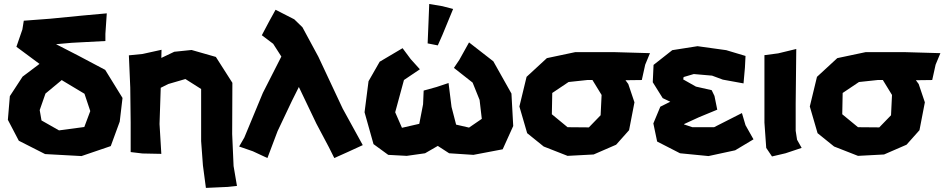

<svg xmlns="http://www.w3.org/2000/svg" viewBox="-20 -752 4634 942"><path d="M283.2 -359.4 287.1 -356.4 394.5 -292 422.9 -207 393.6 -128.9 269.5 -112.3 183.6 -161.1 174.8 -211.9 203.1 -293ZM503.9 -686.5 385.7 -675.8 226.6 -660.2 96.7 -650.4 89.8 -607.4 60.5 -522.5 173.8 -438.5 90.8 -376 28.3 -280.3 18.6 -164.1 72.3 -61.5 201.2 3.9 379.9 13.7 523.4 -35.2 567.4 -155.3 581.1 -271.5 496.1 -409.2 363.3 -479.5 254.9 -535.2 332 -542 497.1 -550.8V-585.9Z M612.3 -480.5 619.1 -322.3 621.1 -150.4V-5.9L678.7 1L771.5 2.9L762.7 -143.6L768.6 -321.3L805.7 -339.8L889.6 -364.3L966.8 -315.4V-59.6L975.6 59.6L990.2 169.9L1097.7 165L1142.6 160.2L1126 62.5L1119.1 -94.7L1120.1 -345.7L1039.1 -472.7L919.9 -506.8L835 -498L771.5 -467.8L772.5 -507.8L679.7 -487.3Z M1332 -704.1 1301.8 -649.4 1264.6 -579.1 1320.3 -537.1 1360.4 -474.6 1269.5 -295.9 1178.7 -77.1 1153.3 -33.2 1220.7 -9.8 1292 23.4 1341.8 -108.4 1412.1 -256.8 1446.3 -325.2 1532.2 -145.5 1593.8 -29.3 1620.1 23.4 1687.5 -6.8 1759.8 -40 1661.1 -219.7 1542 -473.6 1463.9 -618.2 1423.8 -657.2Z M2085.9 -732.4 2082 -633.8 2078.1 -539.1 2127.9 -529.3 2150.4 -580.1 2203.1 -708 2150.4 -721.7ZM1955.1 -515.6 1842.8 -449.2 1788.1 -353.5 1768.6 -201.2 1812.5 -44.9 1884.8 7.8 1975.6 12.7 2065.4 0 2127.9 -36.1 2183.6 0 2302.7 7.8 2446.3 -19.5 2498 -133.8 2489.3 -293 2400.4 -451.2 2281.2 -543.9 2233.4 -458 2207 -418.9 2298.8 -346.7 2333 -261.7 2343.8 -168.9 2281.2 -126 2217.8 -140.6 2195.3 -227.5 2180.7 -344.7 2122.1 -325.2 2058.6 -307.6 2055.7 -240.2 2037.1 -144.5 1952.1 -125 1918.9 -201.2 1961.9 -359.4 2040 -412.1 1995.1 -461.9Z M3168.9 -491.2 2998 -496.1H2801.8L2663.1 -466.8L2563.5 -375L2528.3 -229.5L2566.4 -98.6L2647.5 -33.2L2764.6 12.7L2892.6 5.9L3002.9 -42L3066.4 -113.3L3092.8 -250L3062.5 -339.8L3048.8 -358.4L3128.9 -359.4L3145.5 -434.6ZM2931.6 -286.1 2926.8 -186.5 2869.1 -127 2764.6 -127.9 2687.5 -191.4 2689.5 -295.9 2769.5 -349.6 2861.3 -359.4H2886.7Z M3637.7 -477.5 3543 -505.9 3402.3 -525.4 3278.3 -505.9 3186.5 -433.6 3182.6 -348.6 3231.4 -270.5 3268.6 -252.9 3219.7 -228.5 3185.5 -146.5 3204.1 -57.6 3316.4 0 3456.1 13.7 3586.9 -14.6 3676.8 -68.4 3637.7 -137.7 3620.1 -197.3 3483.4 -127.9H3377L3335.9 -141.6L3336.9 -143.6L3409.2 -176.8L3499 -213.9L3485.4 -281.2L3471.7 -309.6L3394.5 -327.1L3332 -362.3L3334 -374L3383.8 -388.7L3473.6 -380.9L3526.4 -361.3L3627.9 -342.8L3634.8 -419.9Z M3730.5 -481.4V-285.2V-150.4L3739.3 -26.4L3767.6 15.6L3834 0L3913.1 -26.4L3890.6 -66.4L3883.8 -110.4V-244.1L3886.7 -511.7L3797.9 -490.2Z M4593.8 -491.2 4422.9 -496.1H4226.6L4087.9 -466.8L3988.3 -375L3953.1 -229.5L3991.2 -98.6L4072.3 -33.2L4189.5 12.7L4317.4 5.9L4427.7 -42L4491.2 -113.3L4517.6 -250L4487.3 -339.8L4473.6 -358.4L4553.7 -359.4L4570.3 -434.6ZM4356.4 -286.1 4351.6 -186.5 4293.9 -127 4189.5 -127.9 4112.3 -191.4 4114.3 -295.9 4194.3 -349.6 4286.1 -359.4H4311.5Z"/></svg>

Font: MaokenAssortedSans-TC
Style: Regular
Weight: 500
Version: Version 0.83